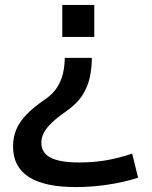

<svg xmlns="http://www.w3.org/2000/svg" viewBox="-20 -540 617 780"><path d="M353 -305Q353 -263 344.5 -224.5Q336 -186 314 -152Q292 -118 249 -88Q213 -63 191 -42Q169 -21 158.5 -1Q148 19 148 40Q148 81 185.5 100.5Q223 120 303 120Q359 120 409.5 111.5Q460 103 517 84L541 182Q485 200 419.5 210Q354 220 288 220Q33 220 33 55Q33 18 46 -13.5Q59 -45 88 -75Q117 -105 164 -137Q195 -158 212 -185Q229 -212 236 -242.5Q243 -273 243 -305ZM363 -520V-390H233V-520Z"/></svg>

Font: M PLUS 1 Thin Medium
Style: Regular
Weight: 500
Version: Version 1.001